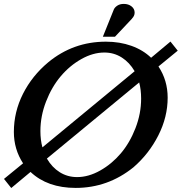

<svg xmlns="http://www.w3.org/2000/svg" viewBox="-24 -945 916 968"><path d="M555.7 -759.8H494.6L549.8 -897Q554.2 -907.7 567.4 -916.5Q580.6 -925.3 600.1 -925.3Q623.5 -925.3 639.2 -912.8Q654.8 -900.4 654.8 -881.3Q654.8 -864.7 641.1 -851.1H641.6Q600.6 -808.1 555.7 -759.8ZM509.8 -734.9Q580.1 -734.9 638.7 -713.9Q697.3 -692.9 737.8 -653.8Q798.8 -705.1 835.4 -735.4L872.1 -689.5L774.9 -609.9Q821.3 -540 821.3 -452.6Q821.3 -355 774.2 -262.2Q727.1 -169.4 648.9 -101.6Q520 2.4 357.4 2.4Q215.3 2.4 129.9 -78.1Q45.4 -7.3 32.7 2.9L-3.9 -43L92.3 -121.6Q45.9 -192.4 45.9 -279.8Q45.9 -380.9 92 -472.2Q138.2 -563.5 219.2 -630.9Q345.2 -734.9 509.8 -734.9ZM502.4 -680.2Q444.8 -680.2 386.2 -647.2Q327.6 -614.3 282.2 -560.5Q236.8 -506.8 208.3 -433.3Q179.7 -359.9 179.7 -284.2Q179.7 -239.3 189.9 -202.1Q582 -525.9 654.8 -585.9Q628.9 -630.4 589.6 -655.3Q550.3 -680.2 502.4 -680.2ZM687.5 -447.8Q687.5 -492.7 677.7 -529.3Q392.6 -293.9 212.4 -145.5Q238.3 -101.1 277.3 -76.7Q316.4 -52.2 364.7 -52.2Q422.4 -52.2 481 -85.2Q539.6 -118.2 585 -171.6Q630.4 -225.1 658.9 -298.6Q687.5 -372.1 687.5 -447.8Z"/></svg>

Font: Flanker
Style: Bold Italic
Weight: 700
Italic angle: -12°
Designer: Flanker
Version: Version 2.000